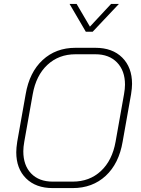

<svg xmlns="http://www.w3.org/2000/svg" viewBox="-20 -952 722 980"><path d="M63 -175Q63 -197 68 -229L111 -471Q130 -583 197.5 -645.5Q265 -708 365 -708H467Q554 -708 604 -658Q654 -608 654 -524Q654 -503 649 -471L606 -229Q587 -117 519.5 -54.5Q452 8 351 8H249Q163 8 113 -41.5Q63 -91 63 -175ZM351 -25Q437 -25 495 -79Q553 -133 570 -229L613 -471Q618 -499 618 -520Q618 -591 577.5 -633Q537 -675 467 -675H365Q280 -675 222 -621Q164 -567 147 -471L104 -229Q99 -201 99 -180Q99 -108 139 -66.5Q179 -25 249 -25ZM335 -932H371L439 -816L547 -932H587L453 -790H418Z"/></svg>

Font: Bai Jamjuree ExtraLight
Style: Italic
Weight: 275
Italic angle: -10°
Version: Version 1.000; ttfautohint (v1.6)